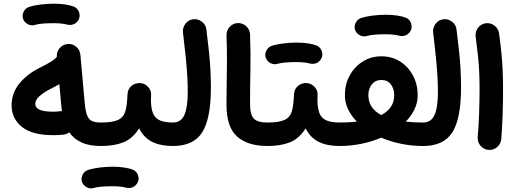

<svg xmlns="http://www.w3.org/2000/svg" viewBox="-20 -762 2835 1058"><path d="M43.9 -182.1Q43.9 -249.5 87.9 -303.2Q131.8 -356.9 208 -393.1Q234.9 -406.2 259.8 -421.4Q284.7 -436.5 293.5 -450.2Q291 -476.1 308.6 -496.6Q326.2 -517.1 352.5 -519.5Q378.9 -522 399.7 -504.6Q420.4 -487.3 422.9 -460.4L447.3 -189.5Q451.7 -145 461.4 -123Q471.2 -101.1 489.3 -94Q507.3 -86.9 536.6 -86.9H537.1Q564 -86.9 582.8 -67.9Q601.6 -48.8 601.6 -22Q601.6 4.9 582.8 23.7Q564 42.5 537.1 42.5H536.6Q471.7 42.5 429.2 22.9Q386.7 3.4 361.8 -32.7Q348.6 -22.9 332.5 -20.5Q317.9 -18.6 301.5 -17.8Q285.2 -17.1 273.9 -17.1Q157.7 -17.1 100.8 -62.7Q43.9 -108.4 43.9 -182.1ZM174.3 -189.5Q174.3 -168.5 198.2 -157.5Q222.2 -146.5 273.9 -146.5Q280.8 -146.5 292.2 -147.2Q303.7 -147.9 314.5 -149.4Q317.9 -149.9 321.3 -149.9Q319.3 -163.1 317.9 -177.7L307.1 -298.3Q287.1 -286.6 263.7 -274.9Q224.6 -255.4 199.5 -233.9Q174.3 -212.4 174.3 -189.5ZM106.4 -660.2Q101.1 -680.2 111.1 -699Q121.1 -717.8 142.1 -724.6Q169.4 -732.9 205.6 -737.3Q241.7 -741.7 276.9 -741.7Q312.5 -741.7 341.6 -737.1Q370.6 -732.4 390.6 -724.1Q411.6 -712.4 417.2 -689.7Q422.9 -667 409.7 -647.9Q398.9 -632.8 383.8 -627.7Q368.7 -622.6 352.1 -626Q319.8 -634.3 276.9 -634.3Q243.7 -634.3 216.1 -632.1Q188.5 -629.9 171.4 -624.5Q150.9 -618.7 131.8 -629.4Q112.8 -640.1 106.4 -660.2Z M472.2 -22Q472.2 -48.8 491.2 -67.9Q510.3 -86.9 537.1 -86.9Q601.1 -86.9 631.3 -101.6Q661.6 -116.2 671.1 -150.1Q680.7 -184.1 682.6 -242.7Q684.6 -272.5 705.1 -289.1Q725.6 -305.7 752.4 -304.2Q779.8 -302.2 797.4 -281.7Q814.9 -261.2 812.5 -235.4Q808.1 -153.8 832.8 -120.4Q857.4 -86.9 932.6 -86.9H933.1Q960 -86.9 978.8 -67.9Q997.6 -48.8 997.6 -22Q997.6 4.9 978.8 23.7Q960 42.5 933.1 42.5H932.6Q866.2 42.5 819.8 20.3Q773.4 -2 746.6 -54.7Q711.4 1.5 660.6 22Q609.9 42.5 537.1 42.5Q510.3 42.5 491.2 23.7Q472.2 4.9 472.2 -22ZM431.2 238.3Q425.8 218.3 435.8 199.5Q445.8 180.7 466.8 173.8Q494.1 165.5 530.3 161.1Q566.4 156.7 601.6 156.7Q637.2 156.7 666.3 161.4Q695.3 166 715.3 174.3Q736.3 186 741.9 208.7Q747.6 231.4 734.4 250.5Q723.6 265.6 708.5 270.8Q693.4 275.9 676.8 272.5Q644.5 264.2 601.6 264.2Q568.4 264.2 540.8 266.4Q513.2 268.6 496.1 273.9Q475.6 279.8 456.5 269Q437.5 258.3 431.2 238.3Z M868.7 -22Q868.7 -48.8 887.5 -67.9Q906.2 -86.9 933.1 -86.9Q977.5 -86.9 996.1 -128.7Q1014.6 -170.4 1014.6 -255.9Q1014.6 -295.4 1012.2 -338.9Q1009.8 -382.3 1004.2 -440.4Q998.5 -498.5 988.3 -582.5Q985.4 -608.9 1001.5 -630.6Q1017.6 -652.3 1043.9 -655.8Q1070.3 -659.2 1092 -642.8Q1113.8 -626.5 1117.2 -600.1Q1126 -531.2 1131.6 -476.8Q1137.2 -422.4 1139.6 -374.8Q1142.1 -327.1 1142.1 -278.8Q1142.1 -108.9 1094.5 -33.2Q1046.9 42.5 933.1 42.5Q906.2 42.5 887.5 23.7Q868.7 4.9 868.7 -22Z M1228 -185.5Q1228 -249 1229.2 -308.8Q1230.5 -368.7 1230.7 -431.6Q1231 -494.6 1228 -566.9Q1227.5 -593.8 1245.6 -613.8Q1263.7 -633.8 1290 -634.8Q1316.9 -635.7 1336.9 -617.4Q1356.9 -599.1 1357.9 -572.3Q1361.8 -464.8 1359.9 -375Q1357.9 -285.2 1357.9 -187.5Q1357.9 -131.3 1377.9 -109.1Q1397.9 -86.9 1454.1 -86.9H1454.6Q1481.4 -86.9 1500.2 -67.9Q1519 -48.8 1519 -22Q1519 4.9 1500.2 23.7Q1481.4 42.5 1454.6 42.5H1454.1Q1345.2 42.5 1286.6 -9.5Q1228 -61.5 1228 -185.5Z M1389.6 -22Q1389.6 -48.8 1408.7 -67.9Q1427.7 -86.9 1454.6 -86.9Q1518.6 -86.9 1548.8 -101.6Q1579.1 -116.2 1588.6 -150.1Q1598.1 -184.1 1600.1 -242.7Q1602.1 -272.5 1622.6 -289.1Q1643.1 -305.7 1669.9 -304.2Q1697.3 -302.2 1714.8 -281.7Q1732.4 -261.2 1730 -235.4Q1725.6 -153.8 1750.2 -120.4Q1774.9 -86.9 1850.1 -86.9H1850.6Q1877.4 -86.9 1896.2 -67.9Q1915 -48.8 1915 -22Q1915 4.9 1896.2 23.7Q1877.4 42.5 1850.6 42.5H1850.1Q1783.7 42.5 1737.3 20.3Q1690.9 -2 1664.1 -54.7Q1628.9 1.5 1578.1 22Q1527.3 42.5 1454.6 42.5Q1427.7 42.5 1408.7 23.7Q1389.6 4.9 1389.6 -22ZM1443.8 -445.8Q1438.5 -465.8 1448.5 -484.6Q1458.5 -503.4 1479.5 -510.3Q1506.8 -518.6 1543 -522.9Q1579.1 -527.3 1614.3 -527.3Q1649.9 -527.3 1679 -522.7Q1708 -518.1 1728 -509.8Q1749 -498 1754.6 -475.3Q1760.3 -452.6 1747.1 -433.6Q1736.3 -418.5 1721.2 -413.3Q1706.1 -408.2 1689.5 -411.6Q1657.2 -419.9 1614.3 -419.9Q1581.1 -419.9 1553.5 -417.7Q1525.9 -415.5 1508.8 -410.2Q1488.3 -404.3 1469.2 -415Q1450.2 -425.8 1443.8 -445.8Z M1786.1 -22Q1786.1 -48.8 1804.9 -67.9Q1823.7 -86.9 1850.6 -86.9Q1902.8 -86.9 1946.3 -91.8Q1915.5 -123.5 1897.9 -160.4Q1880.4 -197.3 1880.4 -237.3Q1880.4 -296.9 1906.7 -345.5Q1933.1 -394 1978.8 -422.9Q2024.4 -451.7 2082 -451.7Q2140.1 -451.7 2185.1 -422.9Q2230 -394 2255.9 -345.2Q2281.7 -296.4 2281.7 -236.8Q2281.7 -196.8 2264.2 -159.9Q2246.6 -123 2215.8 -91.8Q2259.3 -86.9 2311 -86.9H2311.5Q2338.4 -86.9 2357.2 -67.9Q2376 -48.8 2376 -22Q2376 4.9 2357.2 23.7Q2338.4 42.5 2311.5 42.5H2311Q2250 42.5 2191.2 30.5Q2132.3 18.6 2080.6 -3.4Q2029.3 18.6 1970.5 30.5Q1911.6 42.5 1850.6 42.5Q1823.7 42.5 1804.9 23.7Q1786.1 4.9 1786.1 -22ZM2009.8 -237.3Q2009.8 -166 2081.1 -127.9Q2152.3 -166 2152.3 -236.8Q2152.3 -272.9 2133.8 -297.1Q2115.2 -321.3 2082 -321.3Q2048.8 -321.3 2029.3 -297.4Q2009.8 -273.4 2009.8 -237.3ZM1936 -599.1Q1930.7 -619.1 1940.7 -637.9Q1950.7 -656.7 1971.7 -663.6Q1999 -671.9 2035.2 -676.3Q2071.3 -680.7 2106.4 -680.7Q2142.1 -680.7 2171.1 -676Q2200.2 -671.4 2220.2 -663.1Q2241.2 -651.4 2246.8 -628.7Q2252.4 -606 2239.3 -586.9Q2228.5 -571.8 2213.4 -566.7Q2198.2 -561.5 2181.6 -564.9Q2149.4 -573.2 2106.4 -573.2Q2073.2 -573.2 2045.7 -571Q2018.1 -568.8 2001 -563.5Q1980.5 -557.6 1961.4 -568.4Q1942.4 -579.1 1936 -599.1Z M2247.1 -22Q2247.1 -48.8 2265.9 -67.9Q2284.7 -86.9 2311.5 -86.9Q2356 -86.9 2374.5 -128.7Q2393.1 -170.4 2393.1 -255.9Q2393.1 -295.4 2390.6 -338.9Q2388.2 -382.3 2382.6 -440.4Q2377 -498.5 2366.7 -582.5Q2363.8 -608.9 2379.9 -630.6Q2396 -652.3 2422.4 -655.8Q2448.7 -659.2 2470.5 -642.8Q2492.2 -626.5 2495.6 -600.1Q2504.4 -531.2 2510 -476.8Q2515.6 -422.4 2518.1 -374.8Q2520.5 -327.1 2520.5 -278.8Q2520.5 -108.9 2472.9 -33.2Q2425.3 42.5 2311.5 42.5Q2284.7 42.5 2265.9 23.7Q2247.1 4.9 2247.1 -22Z M2601.1 -560.5Q2597.7 -586.9 2614 -608.6Q2630.4 -630.4 2656.7 -633.8Q2683.1 -637.2 2704.8 -620.8Q2726.6 -604.5 2730 -578.1Q2738.8 -514.2 2743.4 -465.1Q2748 -416 2750 -369.6Q2752 -323.2 2752 -266.1Q2752 -196.8 2749.5 -126.2Q2747.1 -55.7 2742.2 4.9Q2739.7 31.2 2719 48.8Q2698.2 66.4 2671.4 64Q2645 61.5 2627.7 41Q2610.4 20.5 2612.3 -5.9Q2617.7 -66.4 2620.1 -136Q2622.6 -205.6 2622.6 -272.9Q2622.6 -324.7 2620.6 -366Q2618.7 -407.2 2614 -452.4Q2609.4 -497.6 2601.1 -560.5Z"/></svg>

Font: Mikhak-FD Bold
Style: Regular
Weight: 700
Designer: Amin Abedi
Version: Version 3.3